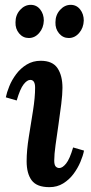

<svg xmlns="http://www.w3.org/2000/svg" viewBox="-20 -762 377 793"><path d="M148 -511Q197 -511 217.5 -480.5Q238 -450 238 -399Q238 -373 233 -332.5Q228 -292 221.5 -247.5Q215 -203 209.5 -163.5Q204 -124 204 -99Q204 -81 210 -74.5Q216 -68 225 -68Q238 -68 253 -86.5Q268 -105 282 -153L327 -140Q323 -119 312 -93Q301 -67 283.5 -43.5Q266 -20 241 -4.5Q216 11 184 11Q132 11 111 -17Q90 -45 90 -96Q90 -141 99 -196.5Q108 -252 116.5 -306Q125 -360 125 -400Q125 -432 105 -432Q92 -432 77.5 -413.5Q63 -395 49 -347L4 -360Q8 -380 18.5 -406Q29 -432 47 -456Q65 -480 90.5 -495.5Q116 -511 148 -511ZM264 -605Q240 -605 224 -624Q208 -643 209 -670Q209 -700 228 -721Q247 -742 272 -742Q296 -742 311 -723Q326 -704 326 -677Q325 -647 307 -626Q289 -605 264 -605ZM99 -605Q75 -605 59 -624Q43 -643 44 -670Q44 -700 63 -721Q82 -742 107 -742Q131 -742 146 -723Q161 -704 161 -677Q160 -647 142 -626Q124 -605 99 -605Z"/></svg>

Font: Lora SemiBold
Style: Italic
Weight: 600
Italic angle: -3°
Designer: Olga Karpushina, Alexei Vanyashin (Cyrillic)
Foundry: Cyreal
Version: Version 3.011; ttfautohint (v1.8.4.7-5d5b)